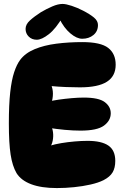

<svg xmlns="http://www.w3.org/2000/svg" viewBox="-20 -950 618 976"><path d="M398 -736Q492 -736 530 -706.5Q568 -677 568 -621Q568 -563 523.5 -534.5Q479 -506 386 -506Q355 -506 316 -507.5Q277 -509 234 -513L239 -521Q249 -499 249 -474Q249 -449 241 -426L225 -433Q247 -439 278.5 -443.5Q310 -448 344 -451Q378 -454 406 -454Q482 -454 512.5 -431Q543 -408 543 -374Q543 -337 508.5 -311.5Q474 -286 389 -286Q352 -286 309 -290Q266 -294 222 -301L238 -313Q247 -298 249.5 -277Q252 -256 248 -235.5Q244 -215 233 -199V-209Q259 -217 292 -222.5Q325 -228 360 -231Q395 -234 425 -234Q496 -234 531 -210Q566 -186 566 -132Q566 -97 552.5 -74Q539 -51 506 -34Q480 -21 440.5 -12Q401 -3 356.5 1.5Q312 6 269 6Q190 6 138.5 -13.5Q87 -33 64 -70Q43 -106 34 -164Q25 -222 25 -323Q25 -419 32 -481.5Q39 -544 52 -583Q65 -622 82 -645Q108 -680 156 -700Q204 -720 267 -728Q330 -736 398 -736ZM298 -930Q315 -930 344 -920.5Q373 -911 402 -896Q437 -878 457.5 -861Q478 -844 478 -823Q478 -791 455 -772Q432 -753 398 -753Q370 -753 337.5 -780.5Q305 -808 282 -855L300 -866Q264 -804 228 -776Q192 -748 167 -748Q142 -748 126 -764Q110 -780 110 -803Q110 -826 132 -846Q154 -866 188 -888Q217 -905 246 -917.5Q275 -930 298 -930Z"/></svg>

Font: DynaPuff
Style: Bold
Weight: 700
Designer: Toshi Omagari, Jennifer Daniel
Foundry: Google Fonts
Version: Version 2.000